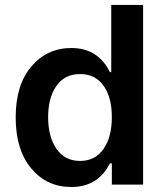

<svg xmlns="http://www.w3.org/2000/svg" viewBox="-20 -747 670 777"><path d="M268.6 9.8Q169.4 9.8 106.4 -65.4Q43.5 -140.6 43.5 -272Q43.5 -403.8 107.2 -478.3Q170.9 -552.7 269 -552.7Q376.5 -552.7 424.8 -455.1H430.2V-727.1H559.1V0H432.6V-85.9H424.8Q376.5 9.8 268.6 9.8ZM304.2 -95.7Q364.7 -95.7 398.7 -144Q432.6 -192.4 432.6 -272.9Q432.6 -353.5 398.9 -400.4Q365.2 -447.3 304.2 -447.3Q241.7 -447.3 208.3 -399.4Q174.8 -351.6 174.8 -272.9Q174.8 -193.8 208.5 -144.8Q242.2 -95.7 304.2 -95.7Z"/></svg>

Font: Interop SemBd
Style: Regular
Weight: 600
Designer: Rasmus Andersson, Google, Jang Haemin
Foundry: jhaemin
Version: Version 1.007